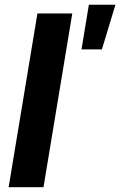

<svg xmlns="http://www.w3.org/2000/svg" viewBox="-20 -784 503 804"><path d="M282.7 -727.5 162.1 0H16.1L136.7 -727.5ZM321.3 -577.1 352.1 -764.2H463.4L406.7 -577.1Z"/></svg>

Font: Inter 16pt
Style: Bold Italic
Weight: 700
Italic angle: -9.3988°
Version: Version 4.001;git-66647c0bb